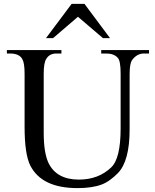

<svg xmlns="http://www.w3.org/2000/svg" viewBox="-20 -944 791 980"><path d="M375.5 16.1Q192.9 16.1 134.3 -99.6Q105.5 -157.7 105.5 -297.4V-567.9Q105.5 -622.1 94.2 -641.6Q79.1 -670.9 30.8 -670.9H15.1V-688.5H293.5V-670.9H267.6Q232.9 -670.9 216.3 -643.6Q203.1 -624 203.1 -567.9V-266.1Q203.1 -165.5 227.1 -113.3Q268.1 -27.3 382.8 -27.3Q482.4 -27.3 547.4 -89.4Q595.7 -134.8 595.7 -288.6V-567.9Q595.7 -632.8 581.5 -648.4Q562 -670.9 522.5 -670.9H496.6V-688.5H740.7V-670.9H714.8Q677.7 -670.9 652.8 -635.3Q647.9 -627.9 644.8 -610.4Q641.6 -592.8 641.6 -563.5V-283.7Q641.6 -121.6 581.5 -60.1Q562 -40.5 541.3 -25.4Q520.5 -10.3 498.5 -2Q450.2 16.1 375.5 16.1ZM214.8 -749.5 345.7 -924.3H411.1L541.5 -749.5H505.4L377.9 -858.4L251 -749.5Z"/></svg>

Font: Nuosu SIL
Style: Regular
Weight: 400
Designer: Peter Constable, Alex Kotlar, Peter Martin
Foundry: SIL International
Version: Version 2.300